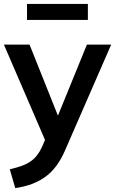

<svg xmlns="http://www.w3.org/2000/svg" viewBox="-22 -733 588 981"><path d="M546 -505 311 34Q271 127 209 171Q148 215 56 228L28 132Q63 124 90 114Q117 104 135 91Q170 67 192 19L208 -18L-2 -505H129L274 -142L422 -505ZM116 -631V-713H427V-631Z"/></svg>

Font: PRinguin Sans
Style: Bold
Weight: 700
Designer: Vernon Adams
Foundry: Vernon Adams
Version: ""